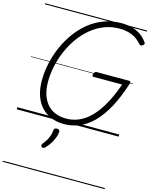

<svg xmlns="http://www.w3.org/2000/svg" viewBox="-204 -1141 1388 1766"><g transform="rotate(15 490.0 -257.5)"><path d="M455 19Q383 19 327.5 -4.5Q272 -28 233 -72Q194 -116 174 -177.5Q154 -239 154 -315Q154 -395 171.5 -477.5Q189 -560 223 -638Q257 -716 306 -784.5Q355 -853 419 -905Q483 -957 560.5 -986Q638 -1015 728 -1015Q783 -1015 829.5 -1002Q876 -989 913 -963Q950 -937 976 -899Q983 -889 979 -881.5Q975 -874 964 -867Q954 -861 947 -863Q940 -865 929 -876Q904 -905 873 -924Q842 -943 805 -952.5Q768 -962 723 -962Q646 -962 578 -935.5Q510 -909 453 -861.5Q396 -814 351.5 -752Q307 -690 276 -618Q245 -546 228.5 -470Q212 -394 212 -320Q212 -254 228.5 -201Q245 -148 276.5 -111Q308 -74 354 -54.5Q400 -35 459 -35Q509 -35 556 -50.5Q603 -66 647 -99Q691 -132 731.5 -184Q772 -236 808.5 -307Q845 -378 877 -471H606Q594 -471 593 -478.5Q592 -486 596 -497Q600 -510 606 -515.5Q612 -521 622 -521H929Q941 -521 944 -516Q947 -511 943 -498Q899 -358 845 -259.5Q791 -161 729 -99.5Q667 -38 598 -9.5Q529 19 455 19ZM313 276Q305 269 304 262Q303 255 309 246Q329 222 342.5 199.5Q356 177 364.5 153Q373 129 375 99Q377 86 384.5 81Q392 76 404 76Q418 76 425 82.5Q432 89 431 101Q430 119 421 147Q412 175 393.5 206.5Q375 238 346 269Q338 276 329.5 279.5Q321 283 313 276ZM0 490H971V500H0ZM0 -20H971V0H0ZM0 -505H971V-500H0ZM0 -1010H971V-1000H0Z"/></g></svg>

Font: Playwrite MX Guides
Style: Regular
Weight: 400
Designer: Veronika Burian, José Scaglione
Foundry: TypeTogether
Version: Version 1.003